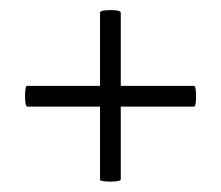

<svg xmlns="http://www.w3.org/2000/svg" viewBox="-20 -380 438 380"><path d="M364 -210Q368 -210 368 -189.5Q368 -169 364 -169H219V-25Q219 -22 208.5 -21Q198 -20 188 -21Q178 -22 178 -24V-169H34Q31 -169 30 -179.5Q29 -190 30 -200Q31 -210 33 -210H178V-355Q178 -360 198.5 -360Q219 -360 219 -355V-210Z"/></svg>

Font: Cormorant Infant Book
Style: Italic
Weight: 500
Italic angle: -10°
Designer: Christian Thalmann (Catharsis Fonts)
Version: Version 1.000;PS 002.000;hotconv 1.0.88;makeotf.lib2.5.64775